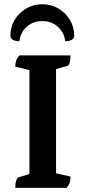

<svg xmlns="http://www.w3.org/2000/svg" viewBox="-20 -909 413 929"><path d="M53.9 0Q53.9 -21.9 58.4 -35.1Q62.9 -48.4 69.9 -50.9L140.1 -72.9L122.4 -52.4V-585.8L141.1 -565.2L53.9 -586.4Q53.9 -603.1 58.2 -615.6Q62.4 -628.1 74.3 -641H321.2Q321.2 -619.1 317.2 -605.6Q313.2 -592.1 305.2 -590.1L227.9 -568.1L251.2 -589.1V-55.2L226.9 -75.8L321.2 -54.6Q321.2 -38.9 317.5 -26.6Q313.8 -14.3 302.3 0ZM184.4 -888.6Q142 -888.6 106.9 -868.1Q71.7 -847.7 51 -812.9Q30.2 -778.2 30.2 -735.4Q30.2 -723.1 42.3 -716.3Q54.5 -709.5 73.8 -709.5Q78.2 -751.3 109.2 -779.2Q140.1 -807.1 184.3 -807.1Q229.5 -807.1 260.3 -779.2Q291.2 -751.3 295.2 -709.5Q315 -709.5 327.1 -716.3Q339.2 -723.1 339.2 -735.4Q339.2 -778.2 318.2 -812.9Q297.2 -847.7 262 -868.1Q226.8 -888.6 184.4 -888.6Z"/></svg>

Font: Petrona
Style: Regular
Weight: 400
Designer: Ringo R. Seeber
Foundry: Ringo R. Seeber
Version: Version 2.001; ttfautohint (v1.8.3)